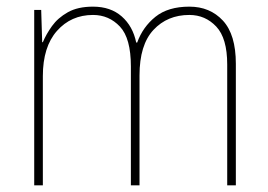

<svg xmlns="http://www.w3.org/2000/svg" viewBox="-20 -558 807 578"><path d="M550 -538Q612 -538 651 -496Q690 -454 690 -366V0H664V-364Q664 -443 631 -478Q598 -513 550 -513Q484 -513 442 -468Q400 -423 400 -331V0H374V-358Q374 -443 341 -478Q308 -513 260 -513Q194 -513 151.5 -465Q109 -417 109 -329V0H83V-528H104L107 -431H109Q119 -455 136.5 -479.5Q154 -504 184 -521Q214 -538 260 -538Q313 -538 346.5 -508.5Q380 -479 390 -430H393Q410 -477 448 -507.5Q486 -538 550 -538Z"/></svg>

Font: Noto Sans Bengali SemiCondensed Thin
Style: Regular
Weight: 100
Width: 4
Designer: Joana Ranito - Universal Thirst; Jelle Bosma - Monotype Design Team
Foundry: Universal Thirst ehf.
Version: Version 3.000; ttfautohint (v1.8.4.7-5d5b)